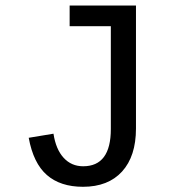

<svg xmlns="http://www.w3.org/2000/svg" viewBox="-20 -679 640 708"><path d="M481.4 -205.1Q481.4 -103 430.2 -46.6Q378.9 9.8 286.1 9.8Q202.6 9.8 152.8 -33.7Q103 -77.1 85.9 -170.9L177.2 -186Q186 -128.4 214.6 -97.2Q243.2 -65.9 286.6 -65.9Q388.7 -65.9 388.7 -203.1V-582.5H236.8V-658.7H481.4Z"/></svg>

Font: Liberation Mono
Style: Regular
Weight: 400
Monospace: yes
Designer: Steve Matteson
Foundry: Ascender Corporation
Version: Version 2.1.5